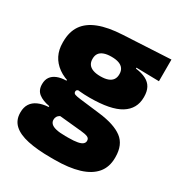

<svg xmlns="http://www.w3.org/2000/svg" viewBox="-168 -630 874 936"><g transform="rotate(30 268.5 -162.0)"><path d="M272.5 -155Q147.5 -155 86.2 -199.2Q25 -243.5 25 -322V-328Q25 -383 50.2 -420Q75.5 -457 127.5 -477.2Q179.5 -497.5 259.5 -501.5L525.5 -515.5V-393.5L397.5 -396V-391Q433 -386.5 456 -374.5Q479 -362.5 490 -342Q501 -321.5 501 -291.5V-288.5Q501 -223.5 446 -189.2Q391 -155 272.5 -155ZM263.5 66H280Q313 66 332 62.2Q351 58.5 359.2 51.2Q367.5 44 367.5 34V33Q367.5 19 354.2 13.8Q341 8.5 318 6.5L171 -8L208.5 -10.5Q198 -8.5 190.2 -3.8Q182.5 1 178.2 8.2Q174 15.5 174 25.5V26.5Q174 38.5 182.8 47.5Q191.5 56.5 211.2 61.2Q231 66 263.5 66ZM255.5 192.5Q178.5 192.5 125 181Q71.5 169.5 44 144Q16.5 118.5 16.5 77V75Q16.5 46.5 29 27Q41.5 7.5 65.5 -3.2Q89.5 -14 123 -16V-21Q83.5 -28 61.2 -45.5Q39 -63 39 -96V-97Q39 -121 50.2 -137Q61.5 -153 82.8 -161.5Q104 -170 134 -170.5V-190L251.5 -160H220Q208 -160 202.5 -156.5Q197 -153 197 -146V-145.5Q197 -136 206.5 -132.5Q216 -129 236.5 -126.5L352 -112.5Q440 -102 483.5 -69.2Q527 -36.5 527 33V36.5Q527 89.5 497.8 124Q468.5 158.5 412.5 175.5Q356.5 192.5 276 192.5ZM266 -271.5Q292 -271.5 308.5 -277.8Q325 -284 333.2 -296Q341.5 -308 341.5 -325V-328Q341.5 -345 333.2 -357Q325 -369 308.5 -375.2Q292 -381.5 266 -381.5Q240.5 -381.5 223.8 -375.2Q207 -369 198.8 -357.2Q190.5 -345.5 190.5 -328V-325Q190.5 -308 198.8 -296Q207 -284 223.8 -277.8Q240.5 -271.5 266 -271.5Z"/></g></svg>

Font: Anek Tamil Medium ExtraBold
Style: Regular
Weight: 800
Version: Version 1.003